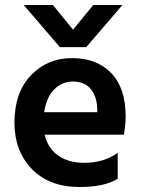

<svg xmlns="http://www.w3.org/2000/svg" viewBox="-20 -745 569 770"><path d="M452 -28Q399 5 299 5Q178 5 108 -67Q38 -139 38 -253Q38 -374 104 -443Q170 -512 269 -512Q368 -512 426 -452Q484 -392 484 -277Q484 -249 477 -205H159Q172 -150 213.5 -121Q255 -92 317 -92Q397 -92 452 -132ZM272 -418Q229 -418 197.5 -386.5Q166 -355 157 -295H370V-310Q368 -359 343.5 -388.5Q319 -418 272 -418ZM326 -556H220L75 -725H192L273 -626L354 -725H471Z"/></svg>

Font: Hind Madurai SemiBold
Style: Regular
Weight: 600
Designer: Jyotish Sonowal
Foundry: Indian Type Foundry
Version: Version 1.001;PS 1.0;hotconv 1.0.86;makeotf.lib2.5.63406; tt